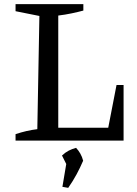

<svg xmlns="http://www.w3.org/2000/svg" viewBox="-20 -678 659 926"><path d="M542 -268H576V0H55V-31Q82 -40 108 -46Q134 -52 160 -55L170 -601L55 -624V-658H382V-627Q356 -620 325 -613.5Q294 -607 261 -603V-62H502ZM281 223 303 92 381 97Q367 130 349.5 162.5Q332 195 309 228ZM311 136 279 72Q295 57 311.5 48.5Q328 40 347 35Q359 48 367.5 63Q376 78 381 97Z"/></svg>

Font: Piazzolla Thin Medium
Style: Regular
Weight: 500
Version: Version 2.005